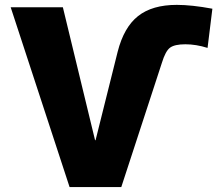

<svg xmlns="http://www.w3.org/2000/svg" viewBox="-20 -760 895 780"><path d="M23.4 -730.5H235.4L366.2 -190.4H368.2L458 -549.8Q483.4 -649.4 541 -694.8Q598.6 -740.2 698.2 -740.2Q758.8 -740.2 842.8 -724.6L823.2 -565.4Q776.4 -580.1 732.9 -580.1Q689.5 -580.1 670.9 -566.4Q652.3 -552.7 637.7 -504.9L472.7 0H262.7Z"/></svg>

Font: GenEi M Gothic v2 Black
Style: Regular
Weight: 900
Version: Version 2.0